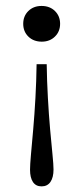

<svg xmlns="http://www.w3.org/2000/svg" viewBox="-20 -447 286 659"><path d="M122.6 192.7Q103.2 192.7 93.1 177.8Q83.1 162.9 83.1 135.5Q83.1 119.4 86.3 83.1Q89.5 46.8 94 -3.2Q98.4 -53.2 101.6 -110.9Q104.8 -168.5 105.6 -226.6H140.3Q141.1 -168.5 144.4 -110.9Q147.6 -53.2 152 -3.2Q156.5 46.8 160.1 82.7Q163.7 118.5 163.7 134.7Q163.7 162.1 153.2 177.4Q142.7 192.7 122.6 192.7ZM123.4 -304Q95.2 -304 77.4 -321.4Q59.7 -338.7 59.7 -365.3Q59.7 -391.9 77.4 -409.3Q95.2 -426.6 122.6 -426.6Q150.8 -426.6 168.5 -409.3Q186.3 -391.9 186.3 -365.3Q186.3 -338.7 168.5 -321.4Q150.8 -304 123.4 -304Z"/></svg>

Font: Playfair 9pt Light
Style: Regular
Weight: 300
Designer: Claus Eggers Sørensen
Foundry: Claus Eggers Sørensen
Version: Version 2.001;gftools[0.9.30]